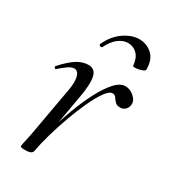

<svg xmlns="http://www.w3.org/2000/svg" viewBox="-151 -651 645 733"><g transform="rotate(30 172.0 -284.5)"><path d="M111 -7 101 -8Q109 -53 123.5 -105.5Q138 -158 157 -209Q176 -260 198 -302Q220 -344 243 -369.5Q266 -395 289 -395Q303 -395 316 -387.5Q329 -380 337.5 -368Q346 -356 343 -341Q340 -328 331.5 -321Q323 -314 311 -314Q296 -314 288.5 -322Q281 -330 275.5 -338.5Q270 -347 260 -347Q246 -347 229 -323.5Q212 -300 194 -261.5Q176 -223 159.5 -177.5Q143 -132 130 -87Q117 -42 111 -7ZM79 8Q65 8 61 6.5Q57 5 57 2Q57 -2 62.5 -26.5Q68 -51 72 -74L105 -259Q113 -299 111 -319.5Q109 -340 102 -348Q95 -356 87 -356Q73 -356 57 -344Q41 -332 26 -319Q24 -316 20 -320Q16 -324 18 -327Q48 -361 74 -378Q100 -395 126 -395Q144 -395 154 -383.5Q164 -372 165 -343Q166 -314 156 -261L111 -7Q108 8 79 8ZM275 -477Q272 -510 255.5 -526.5Q239 -543 215 -543Q194 -543 173.5 -527.5Q153 -512 138 -481Q135 -476 129 -478.5Q123 -481 124 -486Q145 -531 179 -554Q213 -577 245 -577Q278 -577 302 -555.5Q326 -534 326 -490Q326 -485 318 -481.5Q310 -478 300.5 -476Q291 -474 283 -474Q275 -474 275 -477Z"/></g></svg>

Font: Cormorant
Style: Italic
Weight: 400
Italic angle: -10°
Designer: Christian Thalmann (Catharsis Fonts)
Foundry: Catharsis Fonts
Version: Version 4.000